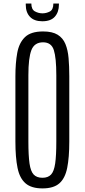

<svg xmlns="http://www.w3.org/2000/svg" viewBox="-20 -1047 475 1077"><path d="M218.3 9.8Q156.2 9.8 123.3 -18.6Q90.3 -46.9 78.4 -105.2Q66.4 -163.6 66.4 -253.4V-619.1Q66.4 -693.4 76.7 -750Q86.9 -806.6 119.9 -838.6Q152.8 -870.6 221.7 -870.6Q273.4 -870.6 303.2 -852.3Q333 -834 346.9 -800.3Q360.8 -766.6 364.7 -720.7Q368.7 -674.8 368.7 -619.1V-253.4Q368.7 -163.6 356.9 -105.2Q345.2 -46.9 313 -18.6Q280.8 9.8 218.3 9.8ZM218.3 -49.8Q249.5 -49.8 266.4 -67.9Q283.2 -85.9 289.6 -130.4Q295.9 -174.8 295.9 -253.4V-625Q295.9 -722.2 282 -765.9Q268.1 -809.6 221.7 -809.6Q172.9 -809.6 156 -765.6Q139.2 -721.7 139.2 -625.5V-253.4Q139.2 -174.8 145.5 -130.4Q151.9 -85.9 168.9 -67.9Q186 -49.8 218.3 -49.8ZM217.3 -927.7Q171.9 -927.7 148.2 -952.6Q124.5 -977.5 124.5 -1020V-1027.3H155.8Q155.8 -994.1 175.8 -983.2Q195.8 -972.2 218.3 -972.2Q239.7 -972.2 259.5 -982.4Q279.3 -992.7 279.3 -1027.3H310.5V-1021Q310.5 -979.5 287.8 -953.6Q265.1 -927.7 217.3 -927.7Z"/></svg>

Font: Antonio Thin
Style: Regular
Weight: 250
Designer: Vernon Adams
Foundry: Vernon Adams
Version: Version 1.002